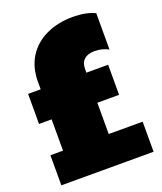

<svg xmlns="http://www.w3.org/2000/svg" viewBox="-133 -801 750 888"><g transform="rotate(-20 242.0 -357.0)"><path d="M15 -148H77V-302H15V-450H77V-487Q77 -559 110 -610Q143 -661 200.5 -687.5Q258 -714 330 -714Q395 -714 439 -693V-514Q407 -531 371 -531Q338 -531 320 -515Q302 -499 302 -467V-450H409V-302H302V-148H469V0H15Z"/></g></svg>

Font: Prompt Black
Style: Regular
Weight: 900
Designer: Katatrad Team
Foundry: CadsonDemak
Version: Version 1.001